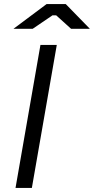

<svg xmlns="http://www.w3.org/2000/svg" viewBox="-20 -920 460 940"><path d="M178 -700H258L136 0H56ZM208 -900H302L420 -779H328L255 -845H237L140 -779H46Z"/></svg>

Font: Fixel Italic Variable 20240409 Display Thin
Style: Italic
Weight: 100
Italic angle: -10°
Designer: AlfaBravo + MacPaw
Foundry: Kyrylo Tkachov, Marchela Mozhyna, Serhii Makarenko, Maria Weinstein, Zakhar Kryvoshyya
Version: Version 1.211;Glyphs 3.2 (3225)